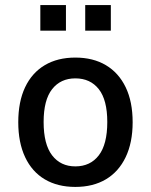

<svg xmlns="http://www.w3.org/2000/svg" viewBox="-20 -728 595 757"><path d="M277 9Q207 9 156.5 -21Q106 -51 79 -108.5Q52 -166 52 -246Q52 -327 79 -384Q106 -441 156.5 -471Q207 -501 277 -501Q347 -501 397.5 -471Q448 -441 475.5 -384Q503 -327 503 -246Q503 -166 475.5 -108.5Q448 -51 397.5 -21Q347 9 277 9ZM277 -72Q336 -72 369.5 -115.5Q403 -159 403 -247Q403 -334 369.5 -376.5Q336 -419 277 -419Q219 -419 185.5 -376.5Q152 -334 152 -247Q152 -159 185.5 -115.5Q219 -72 277 -72ZM316 -607V-708H417V-607ZM139 -607V-708H240V-607Z"/></svg>

Font: Nunito Sans 10pt SemiCondensed SemiBold
Style: Regular
Weight: 600
Width: 4
Designer: Vernon Adams
Foundry: Vernon Adams
Version: Version 3.101;gftools[0.9.27]